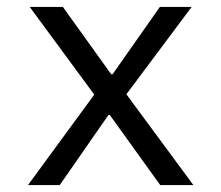

<svg xmlns="http://www.w3.org/2000/svg" viewBox="-20 -536 640 556"><path d="M153 0 294 -203H298L444 0H540L346 -263L535 -516H443L306 -321H302L162 -516H66L253 -262L61 0Z"/></svg>

Font: IBM Mono
Style: Regular
Weight: 400
Monospace: yes
Designer: Mike Abbink, Paul van der Laan, Pieter van Rosmalen
Foundry: Bold Monday
Version: Version 2.3